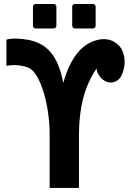

<svg xmlns="http://www.w3.org/2000/svg" viewBox="-20 -924 642 944"><path d="M156.7 -784.2Q142.1 -784.2 142.1 -798.8V-889.6Q142.1 -904.3 156.7 -904.3H242.7Q257.3 -904.3 257.3 -889.6V-798.8Q257.3 -784.2 242.7 -784.2ZM349.6 -784.2Q335 -784.2 335 -798.8V-889.6Q335 -904.3 349.6 -904.3H435.5Q450.2 -904.3 450.2 -889.6V-798.8Q450.2 -784.2 435.5 -784.2ZM224.1 -260.7Q224.1 -317.9 216.1 -371.8Q208 -425.8 194.6 -470Q181.2 -514.2 163.6 -545.2Q146 -576.2 127 -587.4Q118.7 -592.3 105.2 -596.2Q91.8 -600.1 75.9 -602.3Q60.1 -604.5 43.2 -604Q26.4 -603.5 11.7 -600.1V-729Q19.5 -731.9 32.2 -733.2Q44.9 -734.4 59.8 -734.1Q74.7 -733.9 90.8 -732.2Q106.9 -730.5 122.6 -727.5Q154.3 -720.7 180.9 -706.5Q207.5 -692.4 228.8 -667.5Q250 -642.6 265.6 -605.5Q281.2 -568.4 291 -516.1Q342.8 -700.2 459 -727.5Q508.3 -739.3 544.4 -716.3Q568.8 -701.2 579.6 -678.7Q590.3 -656.2 592.3 -632.6Q594.2 -608.9 589.1 -587.2Q584 -565.4 576.7 -551.8Q568.4 -536.1 556.6 -528.3Q544.9 -520.5 532 -518.8Q519 -517.1 506.1 -521.5Q493.2 -525.9 482.4 -535.2Q471.7 -544.4 464.1 -557.6Q456.5 -570.8 454.6 -587.4Q409.7 -521 388.9 -440.2Q368.2 -359.4 368.2 -260.7V0H224.1Z"/></svg>

Font: Hack
Style: Bold
Weight: 700
Monospace: yes
Designer: Christopher Simpkins
Foundry: Christopher Simpkins
Version: Version 2.017